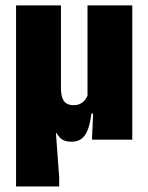

<svg xmlns="http://www.w3.org/2000/svg" viewBox="-20 -518 550 712"><path d="M470.5 -498V0H321L326.5 -121.5L304.5 -128.5V-498ZM206 -191Q206 -175.5 208.5 -164Q211 -152.5 216.2 -144.5Q221.5 -136.5 230.8 -132.2Q240 -128 253.5 -128Q267 -128 277.5 -133.2Q288 -138.5 295.2 -147.5Q302.5 -156.5 306 -167.5L347.5 -97H319Q314.5 -60.5 305.8 -37.5Q297 -14.5 282.5 -3.5Q268 7.5 245.5 7.5Q230.5 7.5 220 3.8Q209.5 0 202.5 -7.2Q195.5 -14.5 190 -24H187.5L199.5 140V173.5H39.5V-498H206Z"/></svg>

Font: Anek Odia SemiCondensed ExtraBold
Style: Regular
Weight: 800
Width: 4
Designer: Yesha Goshar & Mahesh Sahu (Odia), Yesha Goshar (Latin)
Foundry: Ek Type
Version: Version 1.003